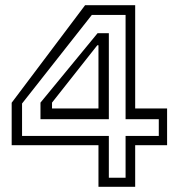

<svg xmlns="http://www.w3.org/2000/svg" viewBox="-20 -720 689 740"><path d="M359.5 0V-160.5H25V-324L308 -700H501V-302H624V-160.5H501V0ZM399.5 -35H464V-196H592V-260.5H464V-662.5H334L65 -321V-196H399.5ZM136 -260.5V-324.5L356 -592H399.5V-260.5ZM180.5 -302H359.5V-545.5H355L180.5 -324.5Z"/></svg>

Font: Tourney Expanded
Style: Regular
Weight: 400
Width: 7
Designer: Tyler Finck
Foundry: Etcetera Type Co
Version: Version 1.010; ttfautohint (v1.8.3)